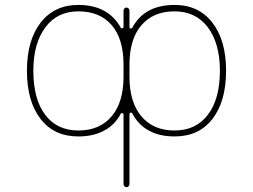

<svg xmlns="http://www.w3.org/2000/svg" viewBox="-20 -576 1040 790"><path d="M488.3 181.6V-104.5Q488.3 -108.4 484.4 -110.4H483.4Q478.5 -111.3 476.6 -107.4Q452.1 -61.5 409.2 -39.1Q365.2 -14.6 302.7 -14.6Q252.9 -14.6 214.4 -32.2Q175.8 -49.8 147.5 -85.9Q90.8 -158.2 90.8 -285.2Q90.8 -410.2 147.5 -483.4Q175.8 -519.5 214.4 -537.6Q252.9 -555.7 302.7 -555.7Q365.2 -555.7 409.2 -531.2Q451.2 -507.8 476.6 -462.9Q478.5 -459 483.4 -460H484.4Q488.3 -460.9 488.3 -464.8V-532.2Q488.3 -537.1 491.7 -541Q495.1 -544.9 500.5 -544.9Q505.9 -544.9 509.3 -541Q512.7 -537.1 512.7 -532.2V-463.9Q512.7 -460 516.6 -459H517.6Q522.5 -458 524.4 -461.9Q548.8 -507.8 590.8 -531.2Q634.8 -555.7 698.2 -555.7Q748 -555.7 786.6 -537.6Q825.2 -519.5 853.5 -483.4Q910.2 -410.2 910.2 -285.2Q910.2 -158.2 853.5 -85.9Q825.2 -49.8 786.6 -32.2Q748 -14.6 698.2 -14.6Q635.7 -14.6 591.8 -39.1Q548.8 -62.5 524.4 -109.4Q522.5 -113.3 517.6 -112.3H516.6Q512.7 -111.3 512.7 -106.4V181.6Q512.7 186.5 509.3 190.4Q505.9 194.3 500.5 194.3Q495.1 194.3 491.7 190.4Q488.3 186.5 488.3 181.6ZM698.2 -529.3Q610.4 -529.3 561.5 -471.7Q512.7 -415 512.7 -309.6V-260.7Q512.7 -155.3 561.5 -97.7Q610.4 -39.1 698.2 -39.1Q786.1 -39.1 835 -103.5Q884.8 -168 884.8 -285.2Q884.8 -397.5 835 -463.9Q785.2 -529.3 698.2 -529.3ZM302.7 -529.3Q215.8 -529.3 167 -463.9Q117.2 -397.5 117.2 -285.2Q117.2 -168 166 -103.5Q214.8 -39.1 302.7 -39.1Q390.6 -39.1 439.5 -97.7Q488.3 -155.3 488.3 -260.7V-309.6Q488.3 -416 439.5 -472.7Q390.6 -529.3 302.7 -529.3Z"/></svg>

Font: Rounded-X Mgen+ 1m thin
Style: Regular
Weight: 100
Designer: [Source Han Sans]
Ryoko NISHIZUKA  (kana & ideographs); Paul D. Hunt (Latin, Greek & Cyrillic); Wenlong ZHANG  (bopomofo
Version: Version 1.059.20150602